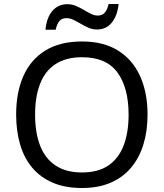

<svg xmlns="http://www.w3.org/2000/svg" viewBox="-20 -933 821 963"><path d="M720 -358Q720 -275 699 -207.5Q678 -140 636.5 -91Q595 -42 533.5 -16Q472 10 391 10Q307 10 245 -16.5Q183 -43 142 -91.5Q101 -140 81 -208Q61 -276 61 -359Q61 -469 97 -551Q133 -633 206.5 -679Q280 -725 392 -725Q499 -725 572 -679.5Q645 -634 682.5 -551.5Q720 -469 720 -358ZM156 -358Q156 -268 181 -203Q206 -138 258.5 -103Q311 -68 391 -68Q472 -68 523.5 -103Q575 -138 600 -203Q625 -268 625 -358Q625 -493 569 -569.5Q513 -646 392 -646Q311 -646 258.5 -611.5Q206 -577 181 -512.5Q156 -448 156 -358ZM208 -784Q211 -814 219.5 -837.5Q228 -861 242 -877.5Q256 -894 275 -903Q294 -912 318 -912Q340 -912 360.5 -903.5Q381 -895 400 -883.5Q419 -872 436.5 -863.5Q454 -855 470 -855Q493 -855 505.5 -869.5Q518 -884 525 -913H575Q569 -855 541 -820Q513 -785 466 -785Q445 -785 425 -793.5Q405 -802 385.5 -813.5Q366 -825 348.5 -833.5Q331 -842 314 -842Q290 -842 278 -827.5Q266 -813 259 -784Z"/></svg>

Font: Noto Sans Ambassadori
Style: Regular
Weight: 400
Designer: Monotype Design Team
Foundry: Monotype Imaging Inc.
Version: Version 2.013